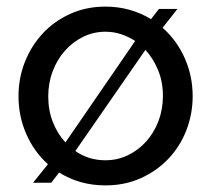

<svg xmlns="http://www.w3.org/2000/svg" viewBox="-20 -551 639 581"><path d="M80 2 125 -54Q83 -92 59.5 -145.5Q36 -199 36 -260Q36 -315 55.5 -364Q75 -413 109.5 -450Q144 -487 192.5 -509Q241 -531 299 -531Q338 -531 373 -521Q408 -511 437 -493L461 -524H517L472 -467Q515 -429 539 -375Q563 -321 563 -260Q563 -206 544 -157Q525 -108 490 -71Q455 -34 406.5 -12Q358 10 299 10Q221 10 159 -29L135 2ZM299 -66Q335 -66 366.5 -81Q398 -96 422 -122.5Q446 -149 459.5 -184.5Q473 -220 473 -261Q473 -303 458.5 -338.5Q444 -374 420 -400L208 -94Q248 -66 299 -66ZM126 -259Q126 -217 140 -181.5Q154 -146 178 -120L389 -427Q369 -440 346.5 -447.5Q324 -455 299 -455Q263 -455 231.5 -439.5Q200 -424 176.5 -397.5Q153 -371 139.5 -335.5Q126 -300 126 -259Z"/></svg>

Font: Boldmen Medium
Style: Regular
Weight: 400
Designer: Matt McInerney, Pablo Impallari, Rodrigo Fuenzalida
Foundry: LIVING CONCEPT
Version: Version 1.000